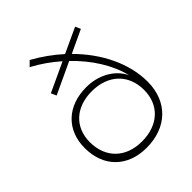

<svg xmlns="http://www.w3.org/2000/svg" viewBox="-208 -864 986 986"><g transform="rotate(-45 285.5 -371.0)"><path d="M350 -612 474 -670 461 -699 325 -636C281 -676 231 -712 175 -743L149 -717C200 -690 247 -657 290 -619L131 -545L144 -516L315 -596C397 -517 458 -422 481 -326C449 -395 371 -439 282 -439C144 -439 55 -354 55 -223C55 -86 144 1 281 1C429 1 525 -92 525 -236C525 -367 460 -502 350 -612ZM287 -39C170 -39 95 -112 95 -226C95 -334 170 -404 287 -404C406 -404 482 -331 482 -219C482 -110 406 -39 287 -39Z"/></g></svg>

Font: Montserrat arm ExtraLight
Style: Regular
Weight: 275
Designer: Julieta Ulanovsky
Foundry: Julieta Ulanovsky
Version: Version 6.000;PS 006.000;hotconv 1.0.88;makeotf.lib2.5.64775